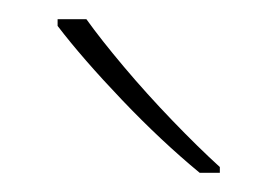

<svg xmlns="http://www.w3.org/2000/svg" viewBox="-20 -786 289 200"><path d="M70 -766Q85 -745 109 -716.5Q133 -688 160 -660Q187 -632 209 -612V-606H188Q148 -639 107 -682Q66 -725 40 -759V-766Z"/></svg>

Font: Noto Sans Kannada Thin
Style: Regular
Weight: 100
Designer: Jelle Bosma - Monotype Design Team
Foundry: Monotype Imaging Inc.
Version: Version 2.005; ttfautohint (v1.8.4.7-5d5b)